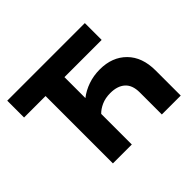

<svg xmlns="http://www.w3.org/2000/svg" viewBox="-148 -850 1049 1049"><g transform="rotate(-45 377.0 -325.0)"><path d="M560 -170.5Q560 -227 529.2 -254.5Q498.5 -282 443.5 -282Q405 -282 375.5 -268.8Q346 -255.5 328 -236.5V0H182V-520.5H16V-650.5H615.5V-520.5H328V-358.5Q361 -384.5 403.5 -399.2Q446 -414 494.5 -414Q590 -414 648 -355.5Q706 -297 706 -194V0H560Z"/></g></svg>

Font: Overused Grotesk
Style: Bold
Weight: 710
Version: Version 0.004